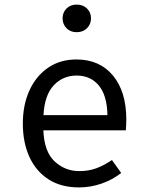

<svg xmlns="http://www.w3.org/2000/svg" viewBox="-20 -813 655 845"><path d="M170.8 -239.5Q174.4 -145.6 220.3 -102.8Q266.2 -60 328.7 -60Q370.3 -60 403.6 -72.3Q436.9 -84.6 472.8 -108.7L513.3 -51.8Q475.9 -22.1 427.2 -5.1Q378.5 11.8 327.7 11.8Q248.7 11.8 193.6 -23.6Q138.5 -59 109.5 -122.3Q80.5 -185.6 80.5 -269.2Q80.5 -351.3 109.5 -414.9Q138.5 -478.5 191.5 -514.9Q244.6 -551.3 316.4 -551.3Q418.5 -551.3 477.2 -480.5Q535.9 -409.7 535.9 -286.7Q535.9 -272.8 535.1 -260.5Q534.4 -248.2 533.8 -239.5ZM317.4 -480.5Q257.4 -480.5 216.9 -437.9Q176.4 -395.4 171.3 -306.2H452.8Q451.3 -392.8 414.9 -436.7Q378.5 -480.5 317.4 -480.5ZM317.4 -792.8Q345.6 -792.8 363.1 -775.4Q380.5 -757.9 380.5 -732.8Q380.5 -706.7 363.1 -689Q345.6 -671.3 317.4 -671.3Q289.7 -671.3 272.6 -689Q255.4 -706.7 255.4 -732.8Q255.4 -757.9 272.6 -775.4Q289.7 -792.8 317.4 -792.8Z"/></svg>

Font: FiraCode Nerd Font
Style: Regular
Weight: 400
Designer: Carrois Corporate, Edenspiekermann AG, Nikita Prokopov
Foundry: Carrois Corporate, Edenspiekermann AG, Nikita Prokopov
Version: Version 6.002;Nerd Fonts 2.2.2